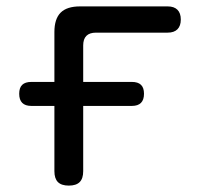

<svg xmlns="http://www.w3.org/2000/svg" viewBox="-20 -570 640 600"><path d="M195 10Q172 10 161 -1Q150 -12 150 -35V-470Q150 -511 169.5 -530.5Q189 -550 230 -550H504Q524 -550 534.5 -539.5Q545 -529 545 -509Q545 -489 534.5 -478.5Q524 -468 504 -468H280Q260 -468 250 -458Q240 -448 240 -428V-35Q240 -12 229 -1Q218 10 195 10ZM78 -239Q59 -239 49.5 -248.5Q40 -258 40 -277Q40 -296 49.5 -305Q59 -314 78 -314H392Q411 -314 420.5 -305Q430 -296 430 -277Q430 -258 420.5 -248.5Q411 -239 392 -239Z"/></svg>

Font: Maple Mono
Style: Regular
Weight: 400
Monospace: yes
Designer: subframe7536
Version: Version 7.300